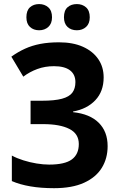

<svg xmlns="http://www.w3.org/2000/svg" viewBox="-20 -937 606 966"><path d="M501.5 -547.4Q501.5 -477.1 459.7 -432.9Q418 -388.7 347.7 -376V-372.6Q432.1 -363.8 476.8 -319.3Q521.5 -274.9 521.5 -201.7Q521.5 -140.1 492.2 -92.5Q462.9 -44.9 403.1 -17.6Q343.3 9.8 252 9.8Q186 9.8 133.1 0.7Q80.1 -8.3 39.6 -25.9V-154.3Q64.9 -140.6 97.4 -130.4Q129.9 -120.1 163.8 -114.5Q197.8 -108.9 227.1 -108.9Q306.2 -108.9 341.3 -134.8Q376.5 -160.6 376.5 -212.4Q376.5 -264.2 329.1 -288.3Q281.7 -312.5 196.8 -312.5H133.8V-430.2H190.9Q254.9 -430.2 291.7 -440.2Q328.6 -450.2 344 -470.9Q359.4 -491.7 359.4 -523.9Q359.4 -562.5 332 -583.3Q304.7 -604 251.5 -604Q206.5 -604 168 -589.8Q129.4 -575.7 97.2 -551.3L37.1 -651.9Q70.3 -675.8 105.7 -691.9Q141.1 -708 182.9 -716.1Q224.6 -724.1 277.3 -724.1Q347.2 -724.1 397.2 -701.7Q447.3 -679.2 474.4 -639.6Q501.5 -600.1 501.5 -547.4ZM112.8 -850.1Q112.8 -884.3 130.9 -900.4Q148.9 -916.5 176.8 -916.5Q204.6 -916.5 223.1 -899.9Q241.7 -883.3 241.7 -850.1Q241.7 -818.4 223.1 -801.5Q204.6 -784.7 176.8 -784.7Q148.9 -784.7 130.9 -801.3Q112.8 -817.9 112.8 -850.1ZM301.8 -850.1Q301.8 -884.3 319.8 -900.4Q337.9 -916.5 366.7 -916.5Q394.5 -916.5 413.1 -899.9Q431.6 -883.3 431.6 -850.1Q431.6 -818.4 413.1 -801.5Q394.5 -784.7 366.7 -784.7Q337.9 -784.7 319.8 -801.5Q301.8 -818.4 301.8 -850.1Z"/></svg>

Font: Open Sans SemiCondensed
Style: Bold
Weight: 700
Width: 4
Designer: Monotype Design Team
Foundry: Monotype Imaging Inc.
Version: Version 3.003